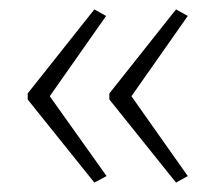

<svg xmlns="http://www.w3.org/2000/svg" viewBox="-20 -480 459 409"><path d="M39 -281V-268L181 -91L207 -105L86 -275L206 -446L181 -460ZM213 -281V-268L355 -91L380 -105L260 -275L380 -446L355 -460Z"/></svg>

Font: Noto Sans Kannada ExtraCondensed ExtraLight
Style: Regular
Weight: 200
Width: 2
Designer: Jelle Bosma - Monotype Design Team
Foundry: Monotype Imaging Inc.
Version: Version 2.005